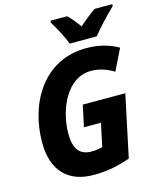

<svg xmlns="http://www.w3.org/2000/svg" viewBox="-136 -1030 932 1134"><g transform="rotate(-15 330.5 -463.0)"><path d="M358 -776H523C555 -817 620 -887 660 -924L661 -936H553C520 -914 487 -887 452 -856C433 -883 405 -917 385 -936H283L282 -924C308 -884 341 -819 358 -776ZM295 10C381 10 452 -6 519 -30L599 -408H339L311 -277H415L385 -136C361 -130 343 -127 318 -127C246 -127 212 -171 212 -263C212 -404 285 -588 437 -588C488 -588 534 -571 575 -546L639 -676C586 -707 519 -725 445 -725C180 -725 49 -490 49 -253C49 -82 138 10 295 10Z"/></g></svg>

Font: Noto Sans SemiCondensed ExtraBold
Style: Italic
Weight: 800
Width: 4
Italic angle: -12°
Designer: Monotype Design Team
Foundry: Monotype Imaging Inc.
Version: Version 2.013